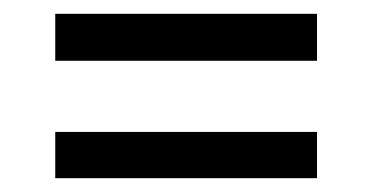

<svg xmlns="http://www.w3.org/2000/svg" viewBox="-20 -440 539 278"><path d="M60 -352V-420H439V-352ZM60 -182V-249H439V-182Z"/></svg>

Font: Bricolage Grotesque 36pt Light
Style: Regular
Weight: 300
Designer: Mathieu Triay
Foundry: Atelier Triay
Version: Version 1.001;gftools[0.9.33.dev8+g029e19f]